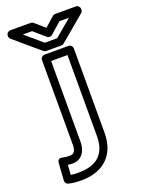

<svg xmlns="http://www.w3.org/2000/svg" viewBox="-182 -843 861 1161"><g transform="rotate(-20 249.0 -262.0)"><path d="M117.2 124C182.9 124 207.1 68.5 207.1 17V-503H312.2V17C312.2 127.8 256.5 188 133.7 188C112.5 188 97.6 187.1 83.1 184.8L87.4 122.4C98.3 123.6 106.7 124 117.2 124ZM117.2 74C99.4 74 83.9 72.1 70.4 68.7C44.2 62.2 40 84 39.5 91.3L31.8 203.3C31 214.4 38.7 226.4 50.9 229.3C79.1 236.1 101.6 238 133.7 238C280.2 238 362.2 152.6 362.2 17V-528C362.2 -538.7 352.3 -553 337.2 -553H182.1C171.4 -553 157.1 -543.1 157.1 -528V17C157.1 57.9 145.1 74 117.2 74ZM265.8 -649.3 336.8 -712H397.8L288.5 -620H208.9L101.1 -712H160.6L232.8 -649.2C242.7 -640.5 257.8 -642.2 265.8 -649.3ZM249.1 -701.3 186.4 -755.8C182.1 -759.6 176 -762 170 -762H38C27.3 -762 13 -752.1 13 -737V-733C13 -726.1 16.2 -718.8 21.8 -714L183.5 -576C187.7 -572.3 193.8 -570 199.7 -570H297.6C303.1 -570 309.2 -572.1 313.7 -575.9L476.5 -712.9C481.8 -717.4 485.4 -724.6 485.4 -732V-737C485.4 -747.7 475.5 -762 460.4 -762H327.3C321.4 -762 315.3 -759.8 310.7 -755.7Z"/></g></svg>

Font: Asimov
Style: WidOu
Weight: 500
Designer: Google
Version: Version 2.000980; 2014